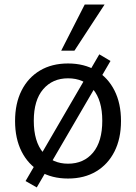

<svg xmlns="http://www.w3.org/2000/svg" viewBox="-20 -773 596 841"><path d="M278 9Q207 9 155 -22Q103 -53 74.5 -109.5Q46 -166 46 -243Q46 -320 74.5 -376.5Q103 -433 155 -464Q207 -495 278 -495Q349 -495 401 -464Q453 -433 481.5 -376.5Q510 -320 510 -243Q510 -166 481.5 -109.5Q453 -53 401 -22Q349 9 278 9ZM278 -56Q347 -56 387.5 -104.5Q428 -153 428 -244Q428 -334 387.5 -382Q347 -430 278 -430Q210 -430 169 -382Q128 -334 128 -244Q128 -153 169 -104.5Q210 -56 278 -56ZM141 48 92 20 415 -535 464 -506ZM248 -551 351 -753H438L306 -551Z"/></svg>

Font: NunitoSans1
Style: Book
Weight: 400
Designer: Vernon Adams
Foundry: Vernon Adams
Version: Version 3.101;gftools[0.9.27]